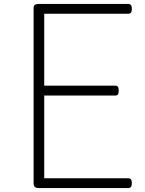

<svg xmlns="http://www.w3.org/2000/svg" viewBox="-20 -957 740 977"><path d="M178 0Q164 0 157.5 -5.5Q151 -11 151 -23V-918Q151 -928 158 -932.5Q165 -937 179 -937H633Q641 -937 646 -931.5Q651 -926 651 -912Q651 -898 646 -892.5Q641 -887 633 -887H205V-521H568Q576 -521 580 -515.5Q584 -510 584 -496Q584 -482 580 -476.5Q576 -471 568 -471H205V-50H633Q641 -50 646 -44.5Q651 -39 651 -25Q651 -11 646 -5.5Q641 0 633 0Z"/></svg>

Font: Playwrite US Modern ExtraLight
Style: Regular
Weight: 250
Designer: Veronika Burian, José Scaglione
Foundry: TypeTogether
Version: Version 1.003